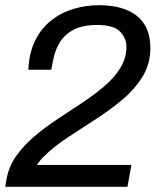

<svg xmlns="http://www.w3.org/2000/svg" viewBox="-32 -718 608 738"><path d="M-12 0 -7 -29Q2 -79 31 -119.5Q60 -160 101.5 -195Q143 -230 191 -261.5Q239 -293 285.5 -324Q332 -355 370 -387.5Q408 -420 431 -457.5Q454 -495 454 -539Q454 -570 430 -596Q406 -622 341 -622Q286 -622 251.5 -604Q217 -586 198.5 -556Q180 -526 173 -491L165 -450H77Q80 -516 103.5 -563Q127 -610 165.5 -640Q204 -670 251 -684Q298 -698 349 -698Q393 -698 429 -688.5Q465 -679 491.5 -659Q518 -639 532 -607.5Q546 -576 546 -533Q546 -473 516.5 -424.5Q487 -376 439.5 -336Q392 -296 337 -260.5Q282 -225 229.5 -190.5Q177 -156 139 -119Q129 -109 122 -100.5Q115 -92 110 -84H473L458 0Z"/></svg>

Font: Archivo VF Beta
Style: Italic
Weight: 400
Italic angle: -10°
Designer: Hector Gatti
Foundry: Omnibus-Type
Version: Version 1.002